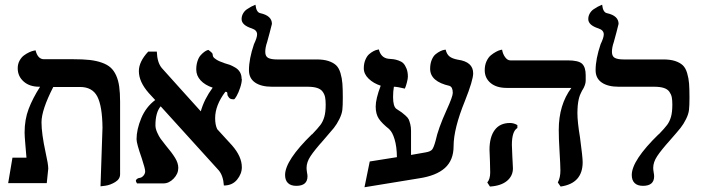

<svg xmlns="http://www.w3.org/2000/svg" viewBox="-20 -767 2963 804"><path d="M400.9 13.2 409.2 -232.9Q408.2 -322.8 387.5 -362.8Q366.7 -402.8 314.9 -402.8H203.1Q153.8 -306.6 153.8 -254.9Q153.8 -208 170.9 -128.9Q182.1 -79.1 182.1 -61L175.8 0H14.2L32.2 -106.9H90.8Q89.4 -130.9 85.9 -165Q83 -199.2 83 -211.9Q83 -266.6 100.1 -311.3Q117.2 -356 147.9 -403.8H144Q103.5 -403.8 78.9 -425.8Q54.2 -447.8 54.2 -481Q54.2 -499 62 -513.2Q69.8 -527.3 80.6 -535.2Q91.3 -543 102.3 -548.1Q113.3 -553.2 121.1 -554.7L128.9 -556.2Q138.2 -519 164.1 -519H287.1Q327.1 -519 355.5 -515.9Q383.8 -512.7 406.5 -504.6Q429.2 -496.6 443.1 -484.1Q457 -471.7 466.3 -451.2Q475.6 -430.7 479.2 -404.3Q482.9 -377.9 482.9 -340.8V-37.1Q482.9 -17.1 462.4 -4.6Q441.9 7.8 421.4 10.7Z M918.5 -502.9Q933.1 -499 942.6 -495.4Q952.1 -491.7 965.1 -484.1Q978 -476.6 984.9 -464.6Q991.7 -452.6 991.7 -437L992.7 -436Q992.7 -420.9 985.8 -400.1Q979 -379.4 970.9 -365.2Q962.9 -351.1 959.5 -351.1Q954.1 -351.1 950.2 -351.8Q946.3 -352.5 943.6 -354.2Q940.9 -356 939.7 -357.2Q938.5 -358.4 936.5 -361.8Q934.6 -365.2 933.6 -366.2Q932.1 -369.6 932.1 -374.3Q932.1 -378.9 930.7 -380.6Q929.2 -382.3 923.8 -382.8Q880.9 -326.2 880.9 -272Q880.9 -244.1 889.6 -226.1L888.7 -227.1Q898.4 -215.8 920.2 -192.6Q941.9 -169.4 951.7 -158.2Q992.7 -111.3 992.7 -66.9Q992.7 -39.1 972.7 -14.6Q952.6 9.8 917.5 9.8Q914.6 -32.2 895.5 -54.2Q720.2 -248 652.8 -321.8Q630.9 -295.9 630.9 -242.2Q630.9 -228.5 638.2 -212.2Q645.5 -195.8 652.6 -186Q659.7 -176.3 674.8 -157.2Q699.7 -127.9 713.1 -106Q726.6 -84 726.6 -64Q726.6 -39.1 707 -19Q687.5 1 664.6 1H553.7Q548.8 -7.3 548.8 -9.8Q548.8 -13.7 553.5 -17.6Q558.1 -21.5 564.5 -22Q573.2 -22.9 580.6 -31.2Q587.9 -39.6 587.9 -49.8Q587.9 -60.5 573.7 -104Q551.8 -166 551.8 -184.1Q551.8 -224.6 571.5 -272Q591.3 -319.3 629.9 -348.1Q626 -352.5 616.2 -363Q606.4 -373.5 602.5 -377.9Q561.5 -424.8 561.5 -469.2Q561.5 -508.8 600.6 -550.8H636.7Q638.2 -504.9 657.7 -481.9Q687 -449.2 739.3 -391.1Q791.5 -333 820.8 -300.8Q835.4 -352.5 870.6 -399.9Q838.4 -410.6 820.1 -430.4Q801.8 -450.2 801.8 -476.1Q801.8 -495.1 806.9 -510.7Q812 -526.4 819.6 -534.9Q827.1 -543.5 834.7 -549.1Q842.3 -554.7 847.7 -556.6L852.5 -558.1Q856.9 -554.7 860.4 -552Q863.8 -549.3 865.5 -547.6Q867.2 -545.9 868.4 -544.2Q869.6 -542.5 869.9 -542Q870.1 -541.5 870.4 -540Q870.6 -538.6 870.6 -538.1Q871.1 -532.2 873.3 -528.3Q875.5 -524.4 886.7 -517.1Q897.9 -509.8 919.4 -502.9Z M1090.8 -549.8Q1090.8 -530.8 1103.3 -524.4Q1115.7 -518.1 1139.6 -518.1H1305.7Q1335.4 -518.1 1355.5 -511.5Q1375.5 -504.9 1387.5 -493.7Q1399.4 -482.4 1405.8 -460.9Q1412.1 -439.5 1413.8 -417Q1415.5 -394.5 1415.5 -357.9Q1415.5 -324.7 1413.6 -307.1Q1411.6 -289.6 1401.1 -268.3Q1390.6 -247.1 1378.2 -231.4Q1365.7 -215.8 1334.5 -180.2Q1296.9 -138.2 1280.3 -113Q1263.7 -87.9 1263.7 -64Q1263.7 -56.6 1265.6 -44.9Q1267.6 -35.2 1267.6 -28.8Q1267.6 11.2 1220.7 11.2Q1197.8 11.2 1185.8 -0.5Q1173.8 -12.2 1173.8 -34.2Q1173.8 -95.2 1286.6 -205.1V-204.1Q1311.5 -230 1322 -244.1Q1332.5 -258.3 1338.1 -277.8Q1343.8 -297.4 1343.8 -329.1Q1343.8 -348.1 1341.3 -360.1Q1338.9 -372.1 1331.3 -382.8Q1323.7 -393.6 1308.1 -398.7Q1292.5 -403.8 1267.6 -403.8H1118.7Q1073.7 -403.8 1048.1 -421.4Q1022.5 -439 1022.5 -473.1Q1022.5 -520 1043.5 -582Q1056.6 -609.4 1056.6 -623Q1056.6 -640.6 1034.7 -647.9Q991.7 -661.6 991.7 -687Q991.7 -699.7 997.8 -710.4Q1003.9 -721.2 1013.4 -727.8Q1022.9 -734.4 1031.2 -738.8Q1039.6 -743.2 1046.9 -746.1Q1048.8 -746.6 1049.8 -747.1Q1053.2 -715.3 1069.8 -711.9Q1118.7 -701.2 1118.7 -667Q1118.7 -665.5 1109.6 -631.3Q1100.6 -597.2 1098.6 -590.8Q1090.8 -568.4 1090.8 -549.8Z M1701.2 -118.2 1762.2 -128.9Q1782.7 -132.3 1789.6 -140.9Q1796.4 -149.4 1804.2 -178.2Q1814.5 -227.5 1850.1 -306.2Q1876 -362.8 1876 -377.9Q1876 -402.8 1862.3 -407.2H1863.3Q1781.2 -425.3 1781.2 -479Q1781.2 -500 1787.8 -516.1Q1794.4 -532.2 1804.2 -540Q1814 -547.9 1823.5 -552.5Q1833 -557.1 1839.4 -558.1L1846.2 -559.1Q1850.6 -540 1862.1 -530.8Q1873.5 -521.5 1897 -517.1Q1961.4 -508.3 1961.4 -460Q1961.4 -431.2 1927.2 -345.2Q1879.4 -228 1879.4 -154.8Q1879.4 -96.2 1843 -63.5Q1806.6 -30.8 1733.4 -20L1506.3 17.1L1528.3 -90.8L1642.1 -108.9Q1641.6 -153.3 1632.3 -183.8Q1623 -214.4 1610.4 -225.1H1611.3Q1579.6 -250 1566.4 -269.8Q1553.2 -289.6 1553.2 -320.8Q1553.2 -353 1574.2 -408.2Q1543.9 -418 1523.7 -437.5Q1503.4 -457 1503.4 -481Q1503.4 -501 1510 -516.6Q1516.6 -532.2 1525.6 -540Q1534.7 -547.9 1543.9 -552.7Q1553.2 -557.6 1560.1 -558.6L1566.4 -560.1Q1575.2 -524.9 1606 -521Q1619.6 -520 1627.7 -519Q1635.7 -518.1 1648.7 -513.7Q1661.6 -509.3 1668.9 -502Q1676.3 -494.6 1682.1 -480.2Q1688 -465.8 1688 -445.8Q1688 -437.5 1683.8 -421.4Q1679.7 -405.3 1675.3 -396Q1643.1 -403.8 1629.4 -403.8Q1626 -383.8 1626 -360.8Q1626 -320.8 1640.1 -311Q1656.7 -300.3 1662.1 -296.4Q1667.5 -292.5 1678 -283.2Q1688.5 -273.9 1691.7 -266.6Q1694.8 -259.3 1698 -247.1Q1701.2 -234.9 1701.2 -219.2Z M2123.5 -160.2Q2123.5 -149.9 2125.5 -109.9Q2126 -102.5 2126.5 -91.3Q2127 -80.1 2127.4 -72.8Q2127.9 -65.4 2127.9 -62Q2127.9 -30.3 2103 -9.5Q2078.1 11.2 2031.7 14.2L2020.5 -2.9Q2032.7 -17.1 2032.7 -44.9Q2032.7 -71.8 2031.7 -90.8Q2029.8 -128.9 2029.8 -140.1Q2029.8 -192.9 2051.5 -222.4Q2073.2 -252 2115.7 -252Q2131.8 -252 2146.5 -243.2V-231Q2123.5 -217.3 2123.5 -160.2ZM2397.9 -293.9Q2397.9 -256.3 2408.7 -191.9Q2419.9 -108.9 2419.9 -87.9Q2419.9 1 2327.6 14.2L2315.9 -2.9Q2326.7 -23.4 2326.7 -53.2Q2326.7 -73.7 2322.8 -138.2Q2319.8 -186.5 2319.8 -223.1Q2319.8 -328.1 2372.6 -398.9H2101.6Q2059.1 -398.9 2034.4 -419.4Q2009.8 -439.9 2009.8 -473.1Q2009.8 -494.1 2017.3 -510.5Q2024.9 -526.9 2035.6 -535.6Q2046.4 -544.4 2056.9 -550Q2067.4 -555.7 2075.2 -557.6L2082.5 -559.1Q2085.4 -541 2095.2 -527.6Q2105 -514.2 2116.7 -514.2H2356.9Q2402.8 -514.2 2417.7 -499.8Q2432.6 -485.4 2432.6 -452.1V-429.2Q2432.6 -412.6 2419.9 -391.1V-392.1Q2419.4 -391.1 2417.2 -387Q2415 -382.8 2414.3 -381.1Q2413.6 -379.4 2411.4 -375Q2409.2 -370.6 2408.2 -367.7Q2407.2 -364.7 2405.5 -359.4Q2403.8 -354 2403.1 -349.9Q2402.3 -345.7 2401.1 -339.1Q2399.9 -332.5 2399.4 -325.9Q2398.9 -319.3 2398.4 -311Q2397.9 -302.7 2397.9 -293.9Z M2542.5 -549.8Q2542.5 -530.8 2554.9 -524.4Q2567.4 -518.1 2591.3 -518.1H2757.3Q2787.1 -518.1 2807.1 -511.5Q2827.1 -504.9 2839.1 -493.7Q2851.1 -482.4 2857.4 -460.9Q2863.8 -439.5 2865.5 -417Q2867.2 -394.5 2867.2 -357.9Q2867.2 -324.7 2865.2 -307.1Q2863.3 -289.6 2852.8 -268.3Q2842.3 -247.1 2829.8 -231.4Q2817.4 -215.8 2786.1 -180.2Q2748.5 -138.2 2731.9 -113Q2715.3 -87.9 2715.3 -64Q2715.3 -56.6 2717.3 -44.9Q2719.2 -35.2 2719.2 -28.8Q2719.2 11.2 2672.4 11.2Q2649.4 11.2 2637.5 -0.5Q2625.5 -12.2 2625.5 -34.2Q2625.5 -95.2 2738.3 -205.1V-204.1Q2763.2 -230 2773.7 -244.1Q2784.2 -258.3 2789.8 -277.8Q2795.4 -297.4 2795.4 -329.1Q2795.4 -348.1 2793 -360.1Q2790.5 -372.1 2783 -382.8Q2775.4 -393.6 2759.8 -398.7Q2744.1 -403.8 2719.2 -403.8H2570.3Q2525.4 -403.8 2499.8 -421.4Q2474.1 -439 2474.1 -473.1Q2474.1 -520 2495.1 -582Q2508.3 -609.4 2508.3 -623Q2508.3 -640.6 2486.3 -647.9Q2443.4 -661.6 2443.4 -687Q2443.4 -699.7 2449.5 -710.4Q2455.6 -721.2 2465.1 -727.8Q2474.6 -734.4 2482.9 -738.8Q2491.2 -743.2 2498.5 -746.1Q2500.5 -746.6 2501.5 -747.1Q2504.9 -715.3 2521.5 -711.9Q2570.3 -701.2 2570.3 -667Q2570.3 -665.5 2561.3 -631.3Q2552.2 -597.2 2550.3 -590.8Q2542.5 -568.4 2542.5 -549.8Z"/></svg>

Font: Linear Smooth
Style: Bold
Weight: 700
Designer: Philipp H. Poll, Flanker
Foundry: Philipp H. Poll, reworked by Flanker
Version: Version 1.061 | FøM Fix